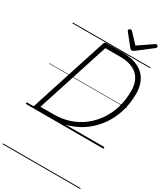

<svg xmlns="http://www.w3.org/2000/svg" viewBox="-401 -1410 1776 2063"><g transform="rotate(30 486.5 -378.5)"><path d="M108 0Q80 0 86 -19L396 -979Q400 -989 407 -993.5Q414 -998 430 -998H628Q711 -998 775 -977.5Q839 -957 883 -917.5Q927 -878 950 -819.5Q973 -761 973 -686Q973 -566 941 -461.5Q909 -357 850 -272.5Q791 -188 710 -127Q629 -66 529.5 -33Q430 0 318 0ZM152 -52H318Q419 -52 508.5 -81.5Q598 -111 671.5 -167Q745 -223 799.5 -301.5Q854 -380 883 -477Q912 -574 912 -686Q912 -751 892.5 -800.5Q873 -850 836 -882Q799 -914 746 -930Q693 -946 626 -946H441ZM896 -1257Q905 -1257 912 -1250Q919 -1243 919 -1236Q919 -1230 917 -1226Q915 -1222 910 -1218L729 -1079Q719 -1073 712 -1069.5Q705 -1066 697 -1066Q690 -1066 684.5 -1070Q679 -1074 673 -1081L561 -1221Q558 -1226 556.5 -1230Q555 -1234 555 -1237Q555 -1246 564 -1251.5Q573 -1257 580 -1257Q587 -1257 590.5 -1254.5Q594 -1252 598 -1247L707 -1132L875 -1246Q883 -1252 887 -1254.5Q891 -1257 896 -1257ZM0 490H964V500H0ZM0 -20H964V0H0ZM0 -505H964V-500H0ZM0 -1010H964V-1000H0Z"/></g></svg>

Font: Playwrite RO Guides
Style: Regular
Weight: 400
Designer: Veronika Burian, José Scaglione
Foundry: TypeTogether
Version: Version 1.003